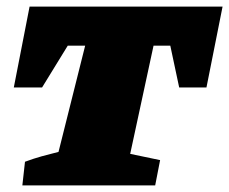

<svg xmlns="http://www.w3.org/2000/svg" viewBox="-20 -564 697 584"><path d="M657 -544 608 -298H525L498 -425H447L376 -96L467 -77L452 0H48L56 -72Q83 -82 106.5 -88.5Q130 -95 158 -102L239 -425H186L108 -298H22L70 -544Z"/></svg>

Font: Piazzolla SC Black
Style: Italic
Weight: 900
Italic angle: -11.3°
Designer: Juan Pablo del Peral
Foundry: Huerta Tipografica
Version: Version 1.330